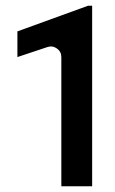

<svg xmlns="http://www.w3.org/2000/svg" viewBox="-20 -659 403 673"><path d="M41 -549 289 -639H303V-6H195V-459Q195 -478 179.5 -489Q164 -500 146 -494L41 -459Z"/></svg>

Font: Placeholder Sans Medium
Style: Regular
Weight: 500
Designer: The Branx Europe S.L
Version: Version 1.006;Fontself Maker 3.5.7